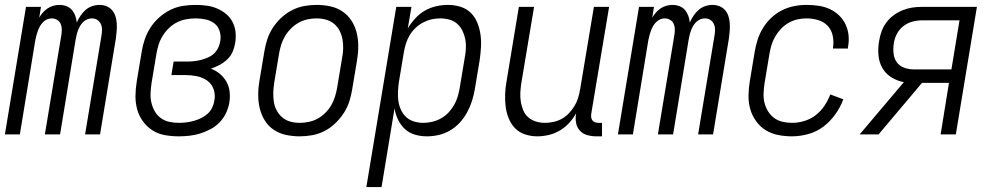

<svg xmlns="http://www.w3.org/2000/svg" viewBox="-20 -548 4040 783"><path d="M0 0 86 -520H147L140 -476Q146 -487 155 -497Q164 -507 174.5 -514Q185 -521 197.5 -524.5Q210 -528 222 -528Q237 -528 250.5 -523Q264 -518 273 -507.5Q282 -497 287 -483.5Q292 -470 293 -456Q299 -470 308 -483.5Q317 -497 329 -507.5Q341 -518 356 -523Q371 -528 386 -528Q401 -528 414.5 -522.5Q428 -517 437 -506.5Q446 -496 450.5 -482.5Q455 -469 456 -454Q457 -439 456 -424Q455 -409 453 -394L388 0H327L394 -404Q396 -416 396 -428Q396 -440 391 -450.5Q386 -461 376.5 -467Q367 -473 355 -473Q345 -473 335.5 -469Q326 -465 318.5 -457.5Q311 -450 306 -441Q301 -432 297.5 -422.5Q294 -413 292 -403.5Q290 -394 288 -384L225 0H163L230 -404Q232 -416 232 -428Q232 -440 227.5 -450.5Q223 -461 213 -467Q203 -473 191 -473Q181 -473 172 -469Q163 -465 155.5 -457.5Q148 -450 143 -441Q138 -432 134.5 -422.5Q131 -413 128.5 -403.5Q126 -394 124 -384L61 0Z M710 8Q680 8 652 3Q624 -2 601 -17Q578 -32 562 -54.5Q546 -77 539 -103.5Q532 -130 532.5 -159Q533 -188 538 -218L558 -338Q562 -363 570.5 -388Q579 -413 594 -436Q609 -459 630 -477.5Q651 -496 675.5 -508Q700 -520 726 -524Q752 -528 778 -528Q800 -528 822.5 -525Q845 -522 865 -513.5Q885 -505 901.5 -491.5Q918 -478 928 -459Q938 -440 940.5 -417.5Q943 -395 939 -372Q936 -354 928.5 -336.5Q921 -319 906.5 -305.5Q892 -292 875 -283Q858 -274 840 -268Q861 -260 877 -246.5Q893 -233 903.5 -214.5Q914 -196 916.5 -173.5Q919 -151 915 -128Q911 -106 901 -85.5Q891 -65 875 -48.5Q859 -32 838 -21Q817 -10 796 -3.5Q775 3 753 5.5Q731 8 710 8ZM710 -47Q725 -47 740.5 -49Q756 -51 770.5 -55Q785 -59 799.5 -66Q814 -73 826 -83.5Q838 -94 845 -108.5Q852 -123 854 -137Q859 -162 851 -184.5Q843 -207 824 -220Q805 -233 781.5 -237.5Q758 -242 734 -242H679L688 -297H743Q757 -297 771 -298.5Q785 -300 799 -303.5Q813 -307 827 -313Q841 -319 852 -329Q863 -339 869.5 -352.5Q876 -366 878 -379Q882 -400 876 -420Q870 -440 855 -452Q840 -464 819.5 -468.5Q799 -473 778 -473Q759 -473 739.5 -469.5Q720 -466 702 -457Q684 -448 669 -433.5Q654 -419 643.5 -402Q633 -385 627 -366Q621 -347 618 -329L598 -209Q595 -188 594 -168Q593 -148 597.5 -129Q602 -110 611.5 -93.5Q621 -77 636.5 -66Q652 -55 671 -51Q690 -47 710 -47Z M1202 8Q1173 8 1145.5 2Q1118 -4 1096 -19Q1074 -34 1060 -56.5Q1046 -79 1039.5 -105.5Q1033 -132 1033 -160.5Q1033 -189 1038 -218L1058 -338Q1062 -363 1070 -387.5Q1078 -412 1092.5 -434.5Q1107 -457 1127.5 -476Q1148 -495 1172 -507Q1196 -519 1221 -523.5Q1246 -528 1271 -528Q1300 -528 1327.5 -522Q1355 -516 1377 -501Q1399 -486 1413.5 -463.5Q1428 -441 1434.5 -414.5Q1441 -388 1441 -359.5Q1441 -331 1436 -302L1416 -182Q1412 -157 1404 -132.5Q1396 -108 1381 -85.5Q1366 -63 1346 -44Q1326 -25 1302 -13Q1278 -1 1252.5 3.5Q1227 8 1202 8ZM1202 -47Q1220 -47 1239.5 -51Q1259 -55 1276 -64.5Q1293 -74 1307.5 -88.5Q1322 -103 1331.5 -120Q1341 -137 1346.5 -155Q1352 -173 1355 -191L1375 -311Q1379 -331 1379.5 -350.5Q1380 -370 1376.5 -388.5Q1373 -407 1364.5 -423.5Q1356 -440 1341.5 -451.5Q1327 -463 1309 -468Q1291 -473 1271 -473Q1253 -473 1234 -469Q1215 -465 1198 -455.5Q1181 -446 1166.5 -431.5Q1152 -417 1142 -400Q1132 -383 1126.5 -365Q1121 -347 1118 -329L1098 -209Q1095 -189 1094.5 -169.5Q1094 -150 1097 -131.5Q1100 -113 1109 -96.5Q1118 -80 1132 -68.5Q1146 -57 1164 -52Q1182 -47 1202 -47Z M1474 215 1596 -520H1658L1643 -432Q1656 -454 1673.5 -473Q1691 -492 1712.5 -504.5Q1734 -517 1758.5 -522.5Q1783 -528 1806 -528Q1833 -528 1857.5 -520.5Q1882 -513 1899.5 -496Q1917 -479 1926.5 -455.5Q1936 -432 1939.5 -407Q1943 -382 1941.5 -355.5Q1940 -329 1936 -302L1916 -182Q1912 -159 1904.5 -135.5Q1897 -112 1885 -90Q1873 -68 1855.5 -48.5Q1838 -29 1815.5 -16Q1793 -3 1769 2.5Q1745 8 1721 8Q1695 8 1671.5 1Q1648 -6 1631 -22Q1614 -38 1603.5 -59.5Q1593 -81 1589 -106L1536 215ZM1707 -47Q1725 -47 1743.5 -51.5Q1762 -56 1779 -65.5Q1796 -75 1809.5 -89.5Q1823 -104 1832.5 -121Q1842 -138 1847 -155.5Q1852 -173 1855 -191L1875 -311Q1879 -331 1880 -350.5Q1881 -370 1877.5 -388Q1874 -406 1866 -422.5Q1858 -439 1844.5 -451Q1831 -463 1813 -468Q1795 -473 1775 -473Q1757 -473 1739.5 -469Q1722 -465 1705 -456Q1688 -447 1674 -433.5Q1660 -420 1650.5 -404Q1641 -388 1635.5 -370.5Q1630 -353 1627 -335L1607 -215Q1604 -195 1603 -175.5Q1602 -156 1604.5 -137Q1607 -118 1615 -100.5Q1623 -83 1636.5 -70.5Q1650 -58 1668.5 -52.5Q1687 -47 1707 -47Z M2171 8Q2145 8 2121 0Q2097 -8 2080.5 -25Q2064 -42 2054.5 -65.5Q2045 -89 2042 -114Q2039 -139 2040 -165Q2041 -191 2046 -218L2096 -520H2158L2106 -209Q2103 -189 2102 -170Q2101 -151 2104 -133Q2107 -115 2114 -98Q2121 -81 2134.5 -69.5Q2148 -58 2165.5 -52.5Q2183 -47 2202 -47Q2220 -47 2238 -51Q2256 -55 2272 -64Q2288 -73 2301 -87Q2314 -101 2323.5 -117Q2333 -133 2338 -150Q2343 -167 2346 -185L2402 -520H2464L2391 -83Q2390 -76 2391 -69Q2392 -62 2396 -57Q2400 -52 2406.5 -49.5Q2413 -47 2421 -47H2435V8H2412Q2393 8 2375 3Q2357 -2 2345 -15Q2333 -28 2329.5 -46Q2326 -64 2329 -83L2330 -87Q2318 -65 2301 -46.5Q2284 -28 2262.5 -15.5Q2241 -3 2217.5 2.5Q2194 8 2171 8Z M2500 0 2586 -520H2647L2640 -476Q2646 -487 2655 -497Q2664 -507 2674.5 -514Q2685 -521 2697.5 -524.5Q2710 -528 2722 -528Q2737 -528 2750.5 -523Q2764 -518 2773 -507.5Q2782 -497 2787 -483.5Q2792 -470 2793 -456Q2799 -470 2808 -483.5Q2817 -497 2829 -507.5Q2841 -518 2856 -523Q2871 -528 2886 -528Q2901 -528 2914.5 -522.5Q2928 -517 2937 -506.5Q2946 -496 2950.5 -482.5Q2955 -469 2956 -454Q2957 -439 2956 -424Q2955 -409 2953 -394L2888 0H2827L2894 -404Q2896 -416 2896 -428Q2896 -440 2891 -450.5Q2886 -461 2876.5 -467Q2867 -473 2855 -473Q2845 -473 2835.5 -469Q2826 -465 2818.5 -457.5Q2811 -450 2806 -441Q2801 -432 2797.5 -422.5Q2794 -413 2792 -403.5Q2790 -394 2788 -384L2725 0H2663L2730 -404Q2732 -416 2732 -428Q2732 -440 2727.5 -450.5Q2723 -461 2713 -467Q2703 -473 2691 -473Q2681 -473 2672 -469Q2663 -465 2655.5 -457.5Q2648 -450 2643 -441Q2638 -432 2634.5 -422.5Q2631 -413 2628.5 -403.5Q2626 -394 2624 -384L2561 0Z M3210 8Q3181 8 3153 2.5Q3125 -3 3102 -17.5Q3079 -32 3063 -54.5Q3047 -77 3039.5 -103.5Q3032 -130 3032.5 -159Q3033 -188 3038 -218L3058 -338Q3062 -362 3070 -387Q3078 -412 3092 -434.5Q3106 -457 3125.5 -475.5Q3145 -494 3169 -506Q3193 -518 3218.5 -523Q3244 -528 3269 -528Q3293 -528 3317.5 -524.5Q3342 -521 3363 -511.5Q3384 -502 3401 -486Q3418 -470 3428 -449Q3438 -428 3440.5 -404Q3443 -380 3438 -355V-350H3377V-353Q3381 -378 3376 -402Q3371 -426 3355.5 -442.5Q3340 -459 3317 -466Q3294 -473 3269 -473Q3251 -473 3232.5 -469Q3214 -465 3197 -455.5Q3180 -446 3166 -431.5Q3152 -417 3142 -400Q3132 -383 3126.5 -365Q3121 -347 3118 -329L3098 -209Q3095 -188 3094 -168Q3093 -148 3097.5 -129.5Q3102 -111 3112 -94.5Q3122 -78 3137 -67Q3152 -56 3171 -51.5Q3190 -47 3210 -47Q3235 -47 3260 -54.5Q3285 -62 3306 -78Q3327 -94 3342 -116.5Q3357 -139 3366 -163L3419 -143Q3408 -112 3387 -82.5Q3366 -53 3338.5 -32Q3311 -11 3277 -1.5Q3243 8 3210 8Z M3486 0 3666 -213Q3639 -218 3615.5 -232.5Q3592 -247 3578.5 -270.5Q3565 -294 3562.5 -322.5Q3560 -351 3565 -380Q3568 -400 3575 -419.5Q3582 -439 3594.5 -456Q3607 -473 3624 -485.5Q3641 -498 3660.5 -506Q3680 -514 3699.5 -517Q3719 -520 3739 -520H3964L3878 0H3816L3850 -210H3740L3671 -128L3563 0ZM3860 -265 3893 -465H3739Q3720 -465 3700 -459.5Q3680 -454 3663.5 -441Q3647 -428 3637.5 -409.5Q3628 -391 3625 -371Q3622 -351 3624 -330.5Q3626 -310 3637 -294.5Q3648 -279 3667 -272Q3686 -265 3706 -265Z"/></svg>

Font: Iosevka Curly Light
Style: Italic
Weight: 300
Italic angle: -9°
Monospace: yes
Designer: Belleve Invis
Foundry: Belleve Invis
Version: Version 22.1.2; ttfautohint (v1.8.4)